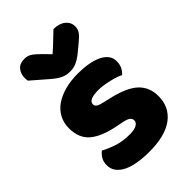

<svg xmlns="http://www.w3.org/2000/svg" viewBox="-224 -831 940 940"><g transform="rotate(-45 246.0 -361.5)"><path d="M462 -145Q462 -69 405 -26Q348 17 237 17Q195 17 159 11Q123 5 97.5 -7.5Q72 -20 57.5 -39Q43 -58 43 -84Q43 -108 53 -124.5Q63 -141 77 -152Q106 -136 143.5 -123.5Q181 -111 230 -111Q261 -111 277.5 -120Q294 -129 294 -144Q294 -158 282 -166Q270 -174 242 -179L212 -185Q125 -202 82.5 -238.5Q40 -275 40 -343Q40 -380 56 -410Q72 -440 101 -460Q130 -480 170.5 -491Q211 -502 260 -502Q297 -502 329.5 -496.5Q362 -491 386 -480Q410 -469 424 -451.5Q438 -434 438 -410Q438 -387 429.5 -370.5Q421 -354 408 -343Q400 -348 384 -353.5Q368 -359 349 -363.5Q330 -368 310.5 -371Q291 -374 275 -374Q242 -374 224 -366.5Q206 -359 206 -343Q206 -332 216 -325Q226 -318 254 -312L285 -305Q381 -283 421.5 -244.5Q462 -206 462 -145ZM240 -656Q273 -685 292 -704Q311 -723 330 -740Q369 -740 392 -721.5Q415 -703 415 -674Q415 -654 404 -639Q393 -624 367 -603L322 -566Q304 -552 284.5 -543.5Q265 -535 243 -535Q229 -535 218 -537Q207 -539 195 -544.5Q183 -550 169 -560Q155 -570 137 -586L63 -650Q62 -655 61.5 -659Q61 -663 61 -668Q61 -699 77.5 -718.5Q94 -738 125 -738Q148 -738 164 -727.5Q180 -717 206 -691Z"/></g></svg>

Font: Baloo Bhaina
Style: Regular
Weight: 400
Designer: Manish Minz, Shuchita Grover and Ek Type
Foundry: Ek Type
Version: Version 1.443;PS 1.000;hotconv 16.6.51;makeotf.lib2.5.65220;